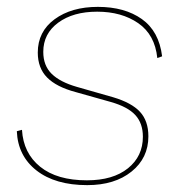

<svg xmlns="http://www.w3.org/2000/svg" viewBox="-20 -529 529 559"><path d="M29 -147 44 -151Q48 -83 97 -43.5Q146 -4 233 -4Q309 -4 352.5 -39Q396 -74 396 -131Q396 -170 374 -194Q352 -218 303 -232L200 -261Q144 -276 117 -303.5Q90 -331 90 -376Q90 -437 139 -473Q188 -509 265 -509Q343 -509 393 -473.5Q443 -438 452 -365L438 -360Q431 -428 382.5 -461.5Q334 -495 263 -495Q193 -495 149.5 -463Q106 -431 106 -378Q106 -338 130.5 -314Q155 -290 204 -276L309 -246Q363 -230 387.5 -203.5Q412 -177 412 -132Q412 -69 363 -29.5Q314 10 234 10Q141 10 86.5 -32.5Q32 -75 29 -147Z"/></svg>

Font: Elaine Sans Thin
Style: Italic
Weight: 250
Italic angle: -13°
Designer: Wei Huang
Foundry: Wei Huang
Version: Version 2.001;December 24, 2019;FontCreator 12.0.0.2547 64-b